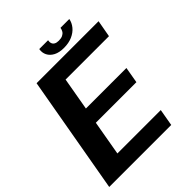

<svg xmlns="http://www.w3.org/2000/svg" viewBox="-239 -918 1039 1039"><g transform="rotate(-45 281.0 -398.0)"><path d="M-16.5 0H458L475 -97H143L178 -297H488.5L504.5 -389.5H194.5L227.5 -578H559.5L577 -675H102.5ZM342.5 -705Q379 -705 407 -717.2Q435 -729.5 452 -750.2Q469 -771 473.5 -795.5H406Q404 -782.5 397.8 -773Q391.5 -763.5 380 -758Q368.5 -752.5 350.5 -752.5Q334.5 -752.5 325 -757.8Q315.5 -763 312 -772.8Q308.5 -782.5 311 -795.5H243.5Q239 -771 249.5 -750.2Q260 -729.5 283.5 -717.2Q307 -705 342.5 -705Z"/></g></svg>

Font: Anybody UltraCondensed Thin SemiBold
Style: Italic
Weight: 600
Italic angle: -10°
Version: Version 1.111